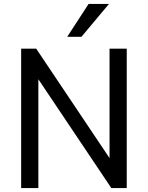

<svg xmlns="http://www.w3.org/2000/svg" viewBox="-20 -951 747 971"><path d="M87 0V-705H163L551 -126H534V-705H621V0H543L156 -577H174V0ZM320 -765 428 -931H531L392 -765Z"/></svg>

Font: Nunito Sans 10pt SemiCondensed Medium
Style: Regular
Weight: 500
Width: 4
Designer: Vernon Adams
Foundry: Vernon Adams
Version: Version 3.101;gftools[0.9.27]